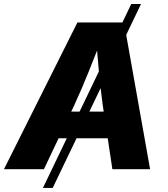

<svg xmlns="http://www.w3.org/2000/svg" viewBox="-44 -839 831 952"><path d="M655.3 -819.3 217.3 92.8H168.9L606.9 -819.3ZM-24.4 0 339.8 -727.5H570.8L700.2 0H513.2L465.3 -318.4Q454.6 -396.5 446.3 -485.8Q438 -575.2 430.7 -671.4H470.2Q432.6 -575.7 397 -486.8Q361.3 -397.9 324.7 -318.4L173.8 0ZM166.5 -153.3 188.5 -285.6H582L560.1 -153.3Z"/></svg>

Font: Inter 16pt ExtraBold
Style: Italic
Weight: 800
Italic angle: -9.3988°
Version: Version 4.001;git-66647c0bb